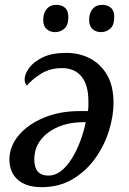

<svg xmlns="http://www.w3.org/2000/svg" viewBox="-20 -765 533 795"><path d="M152 10Q89 10 54 -20.5Q19 -51 19 -105Q19 -158 56.5 -203.5Q94 -249 160 -277Q226 -305 309 -305H344Q346 -316 346 -326.5Q346 -337 346 -347Q346 -412 318 -447.5Q290 -483 236 -483Q188 -483 150.5 -460Q113 -437 92 -411Q82 -418 82 -436Q82 -458 100.5 -483.5Q119 -509 157 -527.5Q195 -546 255 -546Q309 -546 353 -523Q397 -500 423.5 -454.5Q450 -409 450 -339Q450 -284 431 -223Q412 -162 374 -109Q336 -56 280.5 -23Q225 10 152 10ZM180 -38Q209 -38 233.5 -57.5Q258 -77 278 -109.5Q298 -142 312.5 -181Q327 -220 335 -259H325Q267 -259 221 -239.5Q175 -220 148.5 -185.5Q122 -151 122 -105Q122 -38 180 -38ZM399 -632Q377 -632 363 -644.5Q349 -657 349 -682Q349 -711 363.5 -728Q378 -745 403 -745Q425 -745 439 -733Q453 -721 453 -695Q453 -660 436 -646Q419 -632 399 -632ZM209 -632Q187 -632 173 -644.5Q159 -657 159 -682Q159 -711 173.5 -728Q188 -745 213 -745Q235 -745 249 -733Q263 -721 263 -695Q263 -660 246 -646Q229 -632 209 -632Z"/></svg>

Font: NotoSerif-Italic
Style: Regular
Weight: 400
Italic angle: -12°
Designer: Monotype Design Team
Foundry: Monotype Imaging Inc.
Version: Version 2.007; ttfautohint (v1.8) -l 8 -r 50 -G 200 -x 14 -D